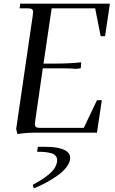

<svg xmlns="http://www.w3.org/2000/svg" viewBox="-20 -722 626 1045"><path d="M67.9 -19 158.2 -637.2Q160.2 -650.9 160.2 -655.8Q160.2 -668.5 153.3 -672.6Q146.5 -676.8 127.9 -676.8H86.9L89.8 -702.1H578.1L551.8 -524.9H527.8L498 -676.8H261.2L216.8 -376H288.1Q355.5 -376 421.9 -382.8L419.9 -355L418.9 -350.1L392.1 -347.2Q365.2 -350.1 321.8 -350.1H212.9L171.9 -65.9Q169.9 -52.2 169.9 -46.9Q169.9 -34.2 176.8 -30Q183.6 -25.9 202.1 -25.9H436L507.8 -176.8H534.2L507.8 0H181.2Q116.2 0 75.2 7.8ZM158.2 284.2Q184.1 270 203.9 257.6Q223.6 245.1 245.4 227.5Q267.1 210 279.1 189.7Q291 169.4 291 148.9Q291 134.8 282.2 125.2Q273.4 115.7 256.6 111.3Q239.7 106.9 222.9 105.5Q206.1 104 182.1 104L186 77.1H231.9Q289.6 77.1 325.7 92Q361.8 106.9 361.8 137.2Q361.8 161.1 342.8 186.5Q323.7 211.9 293 233.6Q262.2 255.4 229.7 272.7Q197.3 290 164.1 303.2Z"/></svg>

Font: Dihjauti S
Style: Bold Italic
Weight: 700
Italic angle: -9°
Designer: T. Christopher White
Version: Version 3.0.0